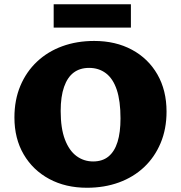

<svg xmlns="http://www.w3.org/2000/svg" viewBox="-20 -868 853 905"><path d="M390 17Q289 17 212 -24.5Q135 -66 91.5 -140.5Q48 -215 48 -314Q48 -397 76 -463.5Q104 -530 154.5 -577.5Q205 -625 273.5 -650Q342 -675 424 -675Q525 -675 602 -633.5Q679 -592 722 -517Q765 -442 765 -342Q765 -260 737 -193.5Q709 -127 659 -80Q609 -33 540.5 -8Q472 17 390 17ZM419 -107Q463 -107 491.5 -130.5Q520 -154 534 -199Q548 -244 548 -310Q548 -392 530.5 -444.5Q513 -497 479.5 -522.5Q446 -548 400 -548Q357 -548 327.5 -526Q298 -504 282 -458.5Q266 -413 266 -345Q266 -263 286 -210.5Q306 -158 340.5 -132.5Q375 -107 419 -107ZM233 -738V-848H597V-738Z"/></svg>

Font: Ysabeau Office Black
Style: Regular
Weight: 900
Designer: Christian Thalmann (Catharsis Fonts)
Version: Version 2.001;gftools[0.9.30]; featfreeze: tnum,lnum,ss02